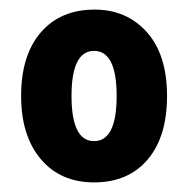

<svg xmlns="http://www.w3.org/2000/svg" viewBox="-20 -742 392 400"><path d="M328 -542Q328 -457 287.5 -409.5Q247 -362 176 -362Q106 -362 65 -410.5Q24 -459 24 -542Q24 -627 65 -674.5Q106 -722 177 -722Q244 -722 286 -675Q328 -628 328 -542ZM129 -542Q129 -448 176 -448Q223 -448 223 -542Q223 -636 176 -636Q129 -636 129 -542Z"/></svg>

Font: Noto Sans Thai Cond ExtBd
Style: Regular
Weight: 800
Width: 3
Designer: Monotype Design Team
Foundry: Monotype Imaging Inc.
Version: Version 2.002; ttfautohint (v1.8.4.7-5d5b)